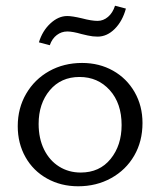

<svg xmlns="http://www.w3.org/2000/svg" viewBox="-20 -643 559 671"><path d="M42 -202Q42 -265 71.5 -315.5Q101 -366 152 -394.5Q203 -423 267 -423Q327 -423 375 -396Q423 -369 450.5 -321Q478 -273 478 -213Q478 -149 449 -99Q420 -49 368.5 -20.5Q317 8 253 8Q193 8 144.5 -19Q96 -46 69 -94Q42 -142 42 -202ZM405 -206Q405 -282 363.5 -328Q322 -374 258 -374Q193 -374 154 -327.5Q115 -281 115 -210Q115 -159 134 -120.5Q153 -82 186.5 -61Q220 -40 262 -40Q328 -40 366.5 -87.5Q405 -135 405 -206ZM215 -587Q232 -587 266 -579Q300 -570 321 -570Q341 -570 357.5 -584Q374 -598 382 -623L420 -613Q408 -569 381 -542Q354 -515 321 -515Q304 -515 286.5 -519Q269 -523 265 -524Q234 -533 215 -533Q195 -533 178.5 -520.5Q162 -508 154 -485L116 -495Q128 -535 156 -561Q184 -587 215 -587Z"/></svg>

Font: LXGW Bright GB
Style: Regular
Weight: 400
Designer: Christian Thalmann (Catharsis Fonts)
Foundry: LXGW / Christian Thalmann (Catharsis Fonts) / Fontworks Inc.
Version: Version 5.510